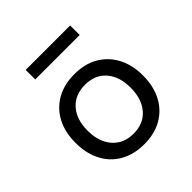

<svg xmlns="http://www.w3.org/2000/svg" viewBox="-188 -843 996 996"><g transform="rotate(-45 310.5 -345.0)"><path d="M311 9Q235 9 179 -23Q123 -55 93 -113Q63 -171 63 -249Q63 -326 93 -383.5Q123 -441 179 -473Q235 -505 310 -505Q387 -505 442 -473Q497 -441 527.5 -383.5Q558 -326 558 -249Q558 -171 528 -113Q498 -55 442.5 -23Q387 9 311 9ZM310 -69Q384 -69 426 -118Q468 -167 468 -249Q468 -331 426 -379Q384 -427 311 -427Q237 -427 194.5 -379Q152 -331 152 -249Q152 -167 194.5 -118Q237 -69 310 -69ZM148 -629V-699H474V-629Z"/></g></svg>

Font: Nunito Sans 7pt
Style: Regular
Weight: 400
Designer: Vernon Adams
Foundry: Vernon Adams
Version: Version 3.101;gftools[0.9.27]